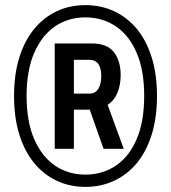

<svg xmlns="http://www.w3.org/2000/svg" viewBox="-20 -719 669 751"><path d="M314 12Q253 12 202 -12Q151 -36 113.5 -81.5Q76 -127 55.5 -193Q35 -259 35 -344Q35 -428 55.5 -494Q76 -560 113.5 -605.5Q151 -651 202 -675Q253 -699 314 -699Q375 -699 426.5 -675Q478 -651 515.5 -605.5Q553 -560 573.5 -494Q594 -428 594 -344Q594 -259 573.5 -193Q553 -127 515.5 -81.5Q478 -36 426.5 -12Q375 12 314 12ZM314 -36Q381 -36 433 -71Q485 -106 514.5 -174.5Q544 -243 544 -344Q544 -444 514.5 -512.5Q485 -581 433 -616Q381 -651 314 -651Q247 -651 195.5 -616Q144 -581 114 -512.5Q84 -444 84 -344Q84 -243 114 -174.5Q144 -106 195.5 -71Q247 -36 314 -36ZM194 -137V-549H340Q399 -549 425.5 -515Q452 -481 452 -425Q452 -387 439.5 -356.5Q427 -326 401 -309L464 -137H385L331 -290H269V-137ZM269 -353H331Q353 -353 364.5 -371.5Q376 -390 376 -421Q376 -453 364.5 -469Q353 -485 328 -485H269Z"/></svg>

Font: Archivo SemiBold Condensed
Style: Regular
Weight: 600
Width: 3
Version: Version 2.001